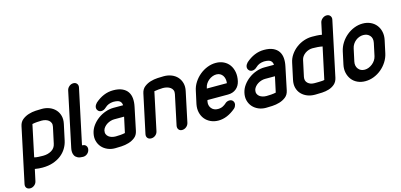

<svg xmlns="http://www.w3.org/2000/svg" viewBox="-76 -1247 4050 1940"><g transform="rotate(-15 1949.0 -277.5)"><path d="M429 -362Q434 -385 427.5 -402Q421 -419 407 -430Q393 -441 374 -446.5Q355 -452 334 -452Q312 -452 285.5 -450Q259 -448 236 -443L166 -113Q181 -108 208.5 -106.5Q236 -105 257 -105Q308 -105 346 -127.5Q384 -150 393 -195ZM507 -195Q498 -154 475.5 -117Q453 -80 417 -52Q381 -24 332 -7.5Q283 9 222 9Q204 9 184 7.5Q164 6 142 2L116 122Q111 147 91 163Q71 179 48 179Q23 179 10 163.5Q-3 148 2 123L124 -451Q133 -493 162 -516Q191 -539 227.5 -550.5Q264 -562 302 -564Q340 -566 368 -566Q411 -566 447 -551.5Q483 -537 508 -510Q533 -483 543 -445.5Q553 -408 543 -362Z M669 -104Q694 -104 706.5 -87Q719 -70 714 -47Q709 -22 689.5 -6Q670 10 645 10Q610 10 589.5 -0.5Q569 -11 559.5 -27.5Q550 -44 548.5 -65Q547 -86 552 -107L673 -678Q678 -701 697.5 -717.5Q717 -734 742 -734Q765 -734 778 -717.5Q791 -701 786 -678L666 -114Q664 -104 669 -104Z M1170 -389Q1169 -416 1151 -432Q1133 -448 1081 -448Q1055 -446 1034 -438Q1013 -430 993 -411Q970 -389 944 -389Q921 -389 907.5 -406.5Q894 -424 899 -446Q901 -455 907 -465Q913 -475 921 -483Q964 -521 1011.5 -541Q1059 -561 1111 -561Q1168 -561 1205 -544Q1242 -527 1261.5 -498Q1281 -469 1284.5 -429.5Q1288 -390 1278 -344L1228 -105Q1219 -62 1189.5 -39Q1160 -16 1123 -5Q1086 6 1047 8Q1008 10 980 10Q938 10 902.5 -5.5Q867 -21 843 -48Q819 -75 809 -112.5Q799 -150 809 -194Q818 -235 844 -270.5Q870 -306 906 -332.5Q942 -359 985 -374Q1028 -389 1070 -389ZM1150 -275H1046Q1028 -275 1008 -269Q988 -263 971 -252.5Q954 -242 940.5 -226.5Q927 -211 922 -193Q917 -170 923.5 -153.5Q930 -137 944 -126Q958 -115 977 -109.5Q996 -104 1017 -104Q1038 -104 1065 -106Q1092 -108 1115 -113Z M1428 -49Q1423 -24 1403.5 -8Q1384 8 1359 8Q1334 8 1321 -8Q1308 -24 1313 -49L1399 -452Q1408 -494 1437 -517Q1466 -540 1502.5 -551Q1539 -562 1577.5 -564Q1616 -566 1643 -566Q1686 -566 1722.5 -551.5Q1759 -537 1783.5 -510Q1808 -483 1818 -445.5Q1828 -408 1818 -363L1752 -51Q1747 -26 1727 -9.5Q1707 7 1682 7Q1659 7 1646.5 -9.5Q1634 -26 1639 -51L1705 -363Q1710 -386 1703 -403Q1696 -420 1681 -431Q1666 -442 1645.5 -447.5Q1625 -453 1603 -453Q1582 -453 1555.5 -450Q1529 -447 1512 -444Z M2031 -333H2241Q2244 -356 2240 -376.5Q2236 -397 2225.5 -412.5Q2215 -428 2198.5 -437Q2182 -446 2160 -446Q2138 -446 2117 -437.5Q2096 -429 2079 -415Q2062 -401 2049.5 -382Q2037 -363 2033 -341ZM2172 -138Q2183 -149 2195 -153.5Q2207 -158 2219 -158Q2244 -158 2256.5 -140.5Q2269 -123 2264 -101Q2262 -93 2257 -83Q2252 -73 2243 -65Q2154 10 2063 10Q2018 10 1981.5 -7Q1945 -24 1921.5 -53.5Q1898 -83 1889 -122.5Q1880 -162 1889 -208L1918 -341Q1927 -386 1953 -426Q1979 -466 2015.5 -496Q2052 -526 2095.5 -543Q2139 -560 2184 -560Q2230 -560 2266.5 -542Q2303 -524 2325.5 -492.5Q2348 -461 2356 -418Q2364 -375 2353 -324Q2342 -275 2307.5 -247Q2273 -219 2222 -219H2007L2004 -208Q1995 -165 2019 -134.5Q2043 -104 2087 -104Q2117 -104 2139 -115.5Q2161 -127 2172 -138Z M2748 -389Q2747 -416 2729 -432Q2711 -448 2659 -448Q2633 -446 2612 -438Q2591 -430 2571 -411Q2548 -389 2522 -389Q2499 -389 2485.5 -406.5Q2472 -424 2477 -446Q2479 -455 2485 -465Q2491 -475 2499 -483Q2542 -521 2589.5 -541Q2637 -561 2689 -561Q2746 -561 2783 -544Q2820 -527 2839.5 -498Q2859 -469 2862.5 -429.5Q2866 -390 2856 -344L2806 -105Q2797 -62 2767.5 -39Q2738 -16 2701 -5Q2664 6 2625 8Q2586 10 2558 10Q2516 10 2480.5 -5.5Q2445 -21 2421 -48Q2397 -75 2387 -112.5Q2377 -150 2387 -194Q2396 -235 2422 -270.5Q2448 -306 2484 -332.5Q2520 -359 2563 -374Q2606 -389 2648 -389ZM2728 -275H2624Q2606 -275 2586 -269Q2566 -263 2549 -252.5Q2532 -242 2518.5 -226.5Q2505 -211 2500 -193Q2495 -170 2501.5 -153.5Q2508 -137 2522 -126Q2536 -115 2555 -109.5Q2574 -104 2595 -104Q2616 -104 2643 -106Q2670 -108 2693 -113Z M3009 -193Q3001 -152 3027 -128Q3053 -104 3094 -104Q3099 -104 3113.5 -104Q3128 -104 3145 -104.5Q3162 -105 3177.5 -106Q3193 -107 3200 -110L3271 -441Q3247 -446 3220 -448Q3193 -450 3167 -450Q3147 -450 3127 -443.5Q3107 -437 3090 -425Q3073 -413 3061 -396.5Q3049 -380 3045 -360ZM2931 -361Q2940 -406 2966 -443.5Q2992 -481 3028 -508Q3064 -535 3106.5 -549.5Q3149 -564 3192 -564Q3214 -564 3241 -563Q3268 -562 3295 -557L3321 -678Q3326 -701 3346.5 -717.5Q3367 -734 3390 -734Q3415 -734 3428 -717Q3441 -700 3436 -677L3314 -102Q3305 -61 3278.5 -38Q3252 -15 3218 -4.5Q3184 6 3146.5 8Q3109 10 3079 10H3070Q3027 10 2991 -4.5Q2955 -19 2930 -45.5Q2905 -72 2895 -109.5Q2885 -147 2895 -193Z M3455 -340Q3465 -386 3490.5 -426Q3516 -466 3552 -496Q3588 -526 3631.5 -543Q3675 -560 3720 -560Q3766 -560 3802.5 -543Q3839 -526 3862.5 -496Q3886 -466 3894.5 -426Q3903 -386 3893 -340L3865 -210Q3855 -164 3829.5 -124Q3804 -84 3768 -54Q3732 -24 3688.5 -7Q3645 10 3599 10Q3554 10 3517.5 -7Q3481 -24 3458 -54Q3435 -84 3426 -124Q3417 -164 3427 -210ZM3541 -210Q3532 -166 3555.5 -135Q3579 -104 3623 -104Q3644 -104 3665 -112.5Q3686 -121 3704 -135.5Q3722 -150 3734.5 -169Q3747 -188 3752 -210L3780 -341Q3790 -389 3765 -417.5Q3740 -446 3696 -446Q3675 -446 3654.5 -438.5Q3634 -431 3616.5 -417Q3599 -403 3586.5 -383.5Q3574 -364 3569 -340Z"/></g></svg>

Font: VDS
Style: Bold Italic
Weight: 700
Designer: artmaker
Foundry: artmaker
Version: Version 1.000 2009 initial release